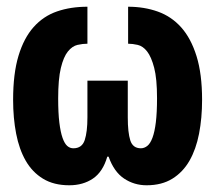

<svg xmlns="http://www.w3.org/2000/svg" viewBox="-20 -537 640 571"><path d="M299 -71Q286 -26 256.5 -6Q227 14 186 14Q140 14 108 -5.5Q76 -25 56.5 -59Q37 -93 28 -139.5Q19 -186 19 -240Q19 -318 35 -371Q51 -424 80 -456.5Q109 -489 149.5 -503Q190 -517 240 -517V-407Q226 -407 210.5 -403.5Q195 -400 182 -384Q169 -368 161 -335Q153 -302 153 -244Q153 -201 156.5 -172.5Q160 -144 166 -127Q172 -110 180 -103Q188 -96 198 -96Q224 -96 232 -120.5Q240 -145 240 -188V-297H360V-188Q360 -143 367.5 -119.5Q375 -96 399 -96Q409 -96 418 -103Q427 -110 433.5 -127.5Q440 -145 443.5 -173.5Q447 -202 447 -245Q447 -303 438.5 -335.5Q430 -368 417.5 -384Q405 -400 389.5 -403.5Q374 -407 361 -407V-517Q409 -517 449.5 -502.5Q490 -488 519 -455.5Q548 -423 564.5 -370Q581 -317 581 -240Q581 -186 572 -139.5Q563 -93 543.5 -59Q524 -25 492.5 -5.5Q461 14 416 14Q379 14 349 -6Q319 -26 303 -71Z"/></svg>

Font: PT Mono
Style: Bold
Weight: 700
Monospace: yes
Designer: A.Korolkova, I.Chaeva
Foundry: ParaType Ltd
Version: Version 1.000 OFL